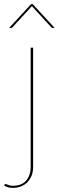

<svg xmlns="http://www.w3.org/2000/svg" viewBox="-50 -720 284 927"><path d="M110 -490V86Q110 108 103 126.5Q96 145 83.2 158.5Q70.5 172 52.5 179.5Q34.5 187 12 187Q-1.5 187 -11.2 184.2Q-21 181.5 -30 176L-28 172Q-26 168 -23.5 168.2Q-21 168.5 -16.5 170.5Q-12 172.5 -5 174.8Q2 177 12 177Q54.5 177 76.2 151.8Q98 126.5 98 86V-490ZM214 -585H205Q201 -585 197 -589L107 -687Q105 -689 104 -690.5Q103 -689 101 -687L11 -589Q9.5 -587.5 7.5 -586.2Q5.5 -585 3 -585H-6L100 -700H108Z"/></svg>

Font: Lato 2
Style: Regular
Weight: 100
Designer: Lukasz Dziedzic with Adam Twardoch and Botio Nikoltchev
Foundry: tyPoland Lukasz Dziedzic
Version: Version 2.015; 2015-08-06; http://www.latofonts.com/